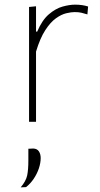

<svg xmlns="http://www.w3.org/2000/svg" viewBox="-20 -524 429 826"><path d="M105 0Q105 -56.5 105 -108.5Q105 -160.5 105 -221V-271Q105 -324.5 105 -381.5Q105 -438.5 105 -494L135 -497V-388H140Q161 -437.5 190.2 -462.5Q219.5 -487.5 249.5 -495.8Q279.5 -504 303 -504Q319 -504 332.8 -502Q346.5 -500 359 -496L356 -462Q342 -466.5 330.2 -469.2Q318.5 -472 301 -472Q286.5 -472 265.2 -467Q244 -462 220.5 -445.2Q197 -428.5 174.8 -394.2Q152.5 -360 135 -302V-221Q135 -160.5 135 -108.5Q135 -56.5 135 0ZM69 282Q91.5 255.5 96.8 231.2Q102 207 102 165Q102 153 102 140.5Q102 128 102 116L123 115Q139.5 115.5 147.2 127Q155 138.5 155 156Q155 177.5 147 201Q139 224.5 124.8 245.5Q110.5 266.5 92 281Z"/></svg>

Font: Commissioner Thin
Style: Regular
Weight: 100
Designer: Kostas Bartsokas
Foundry: Kostas Bartsokas
Version: Version 1.001;gftools[0.9.23]